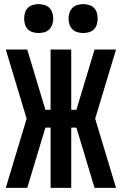

<svg xmlns="http://www.w3.org/2000/svg" viewBox="-20 -910 590 930"><path d="M542 0H438L350 -292H325V0H225V-292H200L112 0H8L109 -335L8 -670H112L200 -378H225V-670H325V-378H350L438 -670H542L441 -335ZM383 -750Q369 -750 355 -754Q341 -758 331 -768Q321 -778 316.5 -792Q312 -806 312 -820Q312 -834 316.5 -848Q321 -862 331 -872Q341 -882 355 -886Q369 -890 383 -890Q397 -890 411 -886Q425 -882 435 -872Q445 -862 449 -848Q453 -834 453 -820Q453 -806 449 -792Q445 -778 435 -768Q425 -758 411 -754Q397 -750 383 -750ZM167 -750Q153 -750 139 -754Q125 -758 115 -768Q105 -778 101 -792Q97 -806 97 -820Q97 -834 101 -848Q105 -862 115 -872Q125 -882 139 -886Q153 -890 167 -890Q181 -890 195 -886Q209 -882 219 -872Q229 -862 233.5 -848Q238 -834 238 -820Q238 -806 233.5 -792Q229 -778 219 -768Q209 -758 195 -754Q181 -750 167 -750Z"/></svg>

Font: Lode Term
Style: Bold
Weight: 700
Monospace: yes
Designer: Belleve Invis
Foundry: Belleve Invis
Version: Version 29.2.0